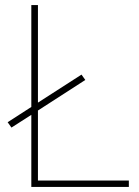

<svg xmlns="http://www.w3.org/2000/svg" viewBox="-20 -734 546 754"><path d="M103 0V-283L25 -233L10 -254L103 -314V-714H129V-331L300 -441L315 -420L129 -300V-25H486V0Z"/></svg>

Font: Noto Sans Lao Looped Thin
Style: Regular
Weight: 100
Designer: Mark Frömberg, Ben Mitchell
Foundry: The Fontpad Ltd
Version: Version 1.002; ttfautohint (v1.8.4.7-5d5b)